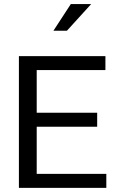

<svg xmlns="http://www.w3.org/2000/svg" viewBox="-20 -912 552 932"><path d="M451.7 -364.7V-296.9H158.2V-67.9H496.1V0H71.8V-639.6H491.7V-571.8H158.2V-364.7ZM239.3 -762.7 323.7 -892.1H422.4L304.7 -762.7Z"/></svg>

Font: Yantramanav
Style: Regular
Weight: 400
Version: Version 1.000;PS 1.0;hotconv 1.0.72;makeotf.lib2.5.5900; ttf